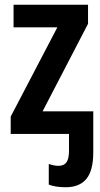

<svg xmlns="http://www.w3.org/2000/svg" viewBox="-20 -563 422 807"><path d="M350 -543V-463L159 -95H372V77Q372 154 343 189Q314 224 256 224Q233 224 215.5 221Q198 218 185 213V126Q206 134 226 134Q249 134 259.5 119Q270 104 270 71V0H25V-73L221 -448H37V-543Z"/></svg>

Font: Noto Sans Condensed SemiBold
Style: Regular
Weight: 600
Width: 3
Designer: Monotype Design Team
Foundry: Monotype Imaging Inc.
Version: Version 2.013; ttfautohint (v1.8.4.7-5d5b)